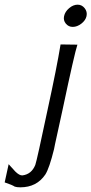

<svg xmlns="http://www.w3.org/2000/svg" viewBox="-120 -578 391 821"><path d="M250 -509Q246 -491 228 -477Q210 -463 191 -463Q173 -463 161.5 -477Q150 -491 154 -509Q158 -528 175.5 -543Q193 -558 212 -558Q230 -558 242 -543Q254 -528 250 -509ZM139 -388 211 -387Q199 -352 148 -111Q138 -65 129 -24Q120 17 115.5 37.5Q111 58 111 60Q91 141 74 168Q37 223 -33 223Q-48 223 -57 220Q-67 213 -100 202L-83 124Q-80 127 -74.5 133.5Q-69 140 -64 145Q-59 150 -55 155Q-37 173 -24 172Q15 167 31 127Q38 107 84 -111Q123 -290 139 -388Z"/></svg>

Font: GFS Neohellenic Rg
Style: Italic
Weight: 400
Italic angle: -12°
Designer: Takis Katsoulidis and George D. Matthiopoulos
Foundry: Takis Katsoulidis and George D. Matthiopoulos
Version: Version 1.0